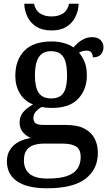

<svg xmlns="http://www.w3.org/2000/svg" viewBox="-20 -769 584 1028"><path d="M232 239Q125 239 71 201.5Q17 164 17 95Q17 58 34.5 31.5Q52 5 81 -10Q110 -25 145 -30Q123 -39 104 -59.5Q85 -80 85 -113Q85 -144 102.5 -166.5Q120 -189 157 -210Q112 -227 87 -268Q62 -309 62 -362Q62 -448 110.5 -497.5Q159 -547 257 -547Q294 -547 325.5 -537.5Q357 -528 373 -515Q384 -527 398.5 -540Q413 -553 432 -561.5Q451 -570 473 -570Q504 -570 519 -554Q534 -538 534 -516Q534 -495 521 -478.5Q508 -462 477 -462Q477 -476 469.5 -487Q462 -498 444 -498Q431 -498 421.5 -495Q412 -492 403 -487Q421 -466 433 -437Q445 -408 445 -365Q445 -290 399 -240.5Q353 -191 257 -191Q245 -191 229 -192.5Q213 -194 203 -196Q186 -187 172.5 -172.5Q159 -158 159 -136Q159 -118 170.5 -109Q182 -100 218 -100H332Q394 -100 431.5 -80.5Q469 -61 486.5 -27.5Q504 6 504 50Q504 137 438 188Q372 239 232 239ZM234 187Q303 187 341.5 172.5Q380 158 396 132Q412 106 412 72Q412 31 387.5 15.5Q363 0 316 0H213Q187 0 163 7Q139 14 123.5 33.5Q108 53 108 91Q108 118 120 140Q132 162 159.5 174.5Q187 187 234 187ZM254 -242Q286 -242 304.5 -255.5Q323 -269 331 -296.5Q339 -324 339 -365Q339 -408 331 -437Q323 -466 304 -480.5Q285 -495 253 -495Q222 -495 203 -480Q184 -465 175.5 -436Q167 -407 167 -364Q167 -303 187 -272.5Q207 -242 254 -242ZM256 -606Q207 -606 175 -626Q143 -646 127 -679Q111 -712 110 -749H162Q170 -713 194.5 -697Q219 -681 256 -681Q293 -681 317.5 -697Q342 -713 350 -749H401Q400 -712 384 -679Q368 -646 336.5 -626Q305 -606 256 -606Z"/></svg>

Font: Noto Serif Hebrew Medium
Style: Regular
Weight: 500
Version: Version 2.003